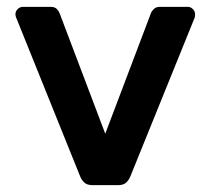

<svg xmlns="http://www.w3.org/2000/svg" viewBox="-20 -540 614 560"><path d="M250 0Q234 0 226 -7.5Q218 -15 214 -25L27 -489Q25 -494 25 -498Q25 -507 31.5 -513.5Q38 -520 47 -520H128Q140 -520 146 -513.5Q152 -507 154 -501L287 -150L420 -501Q422 -507 428.5 -513.5Q435 -520 446 -520H528Q536 -520 542.5 -513.5Q549 -507 549 -498Q549 -494 548 -489L360 -25Q356 -15 348 -7.5Q340 0 324 0Z"/></svg>

Font: Rubik Medium
Style: Regular
Weight: 500
Designer: Hubert and Fischer
Foundry: Hubert and Fischer
Version: Version 2.300; ttfautohint (v1.8.4.7-5d5b);gftools[0.9.30]